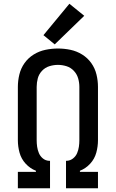

<svg xmlns="http://www.w3.org/2000/svg" viewBox="-20 -1001 616 1021"><path d="M75 0H246V-146H240Q222 -147 208 -158.5Q194 -170 187 -186.5Q180 -203 177.5 -220.5Q175 -238 175 -255V-539Q175 -562 181 -584.5Q187 -607 203.5 -624.5Q220 -642 242.5 -649Q265 -656 288 -656Q311 -656 333.5 -649Q356 -642 372.5 -624.5Q389 -607 395.5 -584.5Q402 -562 402 -539V-255Q402 -238 399.5 -220.5Q397 -203 390 -186.5Q383 -170 368.5 -158.5Q354 -147 336 -146H331V0H501V-87H405V-93Q436 -105 459.5 -130.5Q483 -156 492 -189Q501 -222 501 -255V-539Q501 -572 493 -605Q485 -638 465.5 -665.5Q446 -693 417 -711Q388 -729 355 -736Q322 -743 288 -743Q255 -743 221.5 -736Q188 -729 159 -711Q130 -693 110.5 -665.5Q91 -638 83 -605Q75 -572 75 -539V-255Q75 -222 84 -189Q93 -156 116.5 -130.5Q140 -105 171 -93V-87H75ZM271 -765 428 -917 349 -981 211 -814Z"/></svg>

Font: Iosevka Sparkle Medium
Style: Regular
Weight: 500
Designer: Belleve Invis
Foundry: Belleve Invis
Version: Version 4.5.0; ttfautohint (v1.8.3)